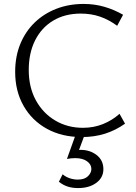

<svg xmlns="http://www.w3.org/2000/svg" viewBox="-20 -687 693 975"><path d="M395 9Q295 9 219 -32.5Q143 -74 100 -149Q57 -224 57 -322Q57 -400 83 -463.5Q109 -527 156 -572.5Q203 -618 266.5 -642.5Q330 -667 405 -667Q460 -667 510 -652.5Q560 -638 605 -612L575 -556Q533 -587 488 -602.5Q443 -618 390 -618Q310 -618 250.5 -582.5Q191 -547 158.5 -482.5Q126 -418 126 -332Q126 -244 162 -178Q198 -112 260.5 -75Q323 -38 401 -38Q456 -38 503 -57Q550 -76 587 -109L615 -59Q567 -25 513 -8Q459 9 395 9ZM363 0H409L374 94L340 83Q349 79 362 76.5Q375 74 389 74Q437 74 471 100.5Q505 127 505 172Q505 215 469 241.5Q433 268 377 268Q346 268 322.5 260Q299 252 279 236L298 198Q313 211 333.5 218Q354 225 375 225Q409 225 426.5 208Q444 191 444 171Q444 148 422 132Q400 116 362 116Q353 116 342 117Q331 118 320 120Z"/></svg>

Font: Ysabeau Office Light
Style: Regular
Weight: 300
Designer: Christian Thalmann (Catharsis Fonts)
Version: Version 2.001;gftools[0.9.30]; featfreeze: tnum,lnum,ss02